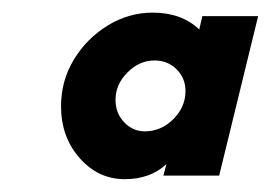

<svg xmlns="http://www.w3.org/2000/svg" viewBox="-20 -567 425 301"><path d="M175.7 -286.1Q134 -286.1 104.9 -319.1Q75.7 -352.1 75.7 -400.7Q75.7 -440.3 95.8 -473.6Q116 -506.9 149 -527.1Q181.9 -547.2 219.4 -547.2Q264.6 -547.2 292.4 -520.8L297.2 -541.7H384.7L323.6 -291.7H236.1L241 -309.7Q215.3 -286.1 175.7 -286.1ZM206.9 -361.1Q232.6 -361.1 251.7 -380.2Q270.8 -399.3 270.8 -424.3Q270.8 -444.4 256.9 -458.3Q243.1 -472.2 222.2 -472.2Q198.6 -472.2 179.9 -453.5Q161.1 -434.7 161.1 -410.4Q161.1 -389.6 174.7 -375.3Q188.2 -361.1 206.9 -361.1Z"/></svg>

Font: Afacad
Style: Italic
Weight: 400
Italic angle: -14°
Designer: Kristian Moeller
Foundry: Dicotype
Version: Version 1.000